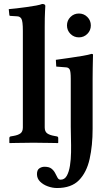

<svg xmlns="http://www.w3.org/2000/svg" viewBox="-20 -718 524 966"><path d="M317 -590Q317 -615 334.5 -632.5Q352 -650 377 -650Q402 -650 419.5 -632.5Q437 -615 437 -590Q437 -565 419.5 -547.5Q402 -530 377 -530Q352 -530 334.5 -547.5Q317 -565 317 -590ZM446 -321V-70Q446 14 431 81.5Q416 149 377.5 188.5Q339 228 267 228Q244 228 220.5 219.5Q197 211 181.5 195.5Q166 180 166 158Q166 137 178 129Q190 121 204 121Q227 121 239 130.5Q251 140 257.5 153Q264 166 269.5 176Q275 186 285 186Q305 186 316 166.5Q327 147 332 115.5Q337 84 337.5 48Q338 12 337 -22Q336 -56 336 -80V-321Q336 -359 330.5 -368.5Q325 -378 314 -379L263 -383L261 -417Q296 -422 331.5 -427Q367 -432 396 -437Q425 -442 441 -447Q443 -447 445.5 -446Q448 -445 448 -443Q448 -443 447.5 -423Q447 -403 446.5 -374.5Q446 -346 446 -321ZM95 -563Q95 -612 87.5 -624Q80 -636 65 -636L33 -638Q27 -638 27 -643L24 -672Q39 -673 63.5 -676Q88 -679 114 -682.5Q140 -686 161.5 -690Q183 -694 192 -698Q208 -698 208 -688Q208 -688 206.5 -660Q205 -632 205 -583V-77Q205 -56 217.5 -47Q230 -38 254 -34L265 -32Q273 -31 273 -23V0L271 2Q271 2 257.5 1.5Q244 1 224 1Q204 1 183.5 0.5Q163 0 148 0Q135 0 115 0.5Q95 1 75.5 1Q56 1 42.5 1.5Q29 2 29 2L27 0V-23Q27 -31 35 -32L47 -34Q71 -38 83 -47Q95 -56 95 -77Z"/></svg>

Font: Libertinus Serif SemiBold
Style: Regular
Weight: 600
Designer: Philipp H. Poll, Khaled Hosny
Foundry: Caleb Maclennan
Version: Version 7.051;RELEASE